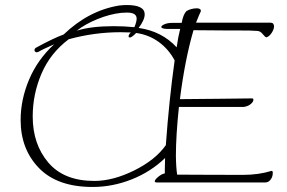

<svg xmlns="http://www.w3.org/2000/svg" viewBox="-20 -725 1142 763"><path d="M484 -705Q555 -705 555 -668Q555 -646 531 -614Q623 -601 682 -537Q688 -579 696 -610Q690 -610 679 -610Q674 -610 666.5 -610Q659 -610 652.5 -610Q646 -610 643 -610Q621 -611 621 -618Q621 -623 633.5 -628.5Q646 -634 663 -634H702Q708 -668 721 -681Q740 -692 763 -692Q770 -692 774.5 -689Q779 -686 778 -680Q773 -670 759 -635Q762 -635 772 -635Q782 -635 794 -635Q806 -635 830 -635Q854 -635 883 -635Q916 -635 958.5 -635Q1001 -635 1054 -635Q1062 -635 1065.5 -631Q1069 -627 1069 -620Q1069 -609 1060 -595Q1051 -581 1040 -577Q1039 -577 1038 -577Q1034 -577 1024.5 -589Q1015 -601 1004 -602Q987 -604 919 -604Q893 -604 872 -604Q866 -604 749 -605Q715 -489 695 -331Q740 -331 853 -332.5Q966 -334 982 -334Q987 -334 987 -328Q987 -321 977 -312Q967 -303 949 -300H691Q679 -185 679 -106Q679 -95 679.5 -84.5Q680 -74 680.5 -64.5Q681 -55 682 -46.5Q683 -38 684 -31Q697 -31 781.5 -30.5Q866 -30 944 -30Q1008 -30 1059 -46Q1059 -46 1060 -46Q1064 -46 1064 -37Q1064 -29 1061 -21Q1058 -13 1051 -6.5Q1044 0 1034 0Q975 0 895 0Q846 0 748 0Q650 0 602 0Q599 0 597 -1Q595 -2 595 -4Q595 -11 609 -22.5Q623 -34 635 -36Q635 -42 635 -51Q635 -63 636 -97Q579 -42 503 -12Q427 18 348 18Q208 18 135 -57Q62 -132 62 -248Q62 -329 95.5 -408.5Q129 -488 195 -549Q145 -527 133 -519L126 -517Q124 -517 122 -518Q120 -519 118.5 -521Q117 -523 117 -526Q117 -533 126 -537Q192 -573 233 -588Q332 -683 453 -703Q470 -705 484 -705ZM253 -569Q180 -514 145 -432.5Q110 -351 110 -262Q110 -152 172 -79Q234 -6 355 -6Q429 -6 513 -47.5Q597 -89 639 -148Q652 -328 674 -485Q650 -530 610.5 -558.5Q571 -587 521 -594Q517 -590 514 -587Q511 -584 508 -582Q505 -580 503 -578.5Q501 -577 499 -576.5Q497 -576 496 -576Q494 -576 492.5 -577Q491 -578 491 -580Q491 -588 500 -596Q480 -597 459 -597Q355 -597 253 -569ZM514 -617Q523 -638 523 -651Q523 -675 485 -675Q475 -675 462 -674Q416 -669 367 -649Q318 -629 285 -603Q341 -621 432 -621Q474 -621 514 -617Z"/></svg>

Font: Bilbo Swash Caps
Style: Regular
Weight: 400
Designer: Robert E. Leuschke
Foundry: Robert E. Leuschke
Version: Version 1.002